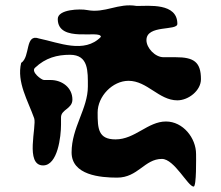

<svg xmlns="http://www.w3.org/2000/svg" viewBox="-20 -796 814 708"><path d="M109 -546C148 -583 191 -594 238 -594C307 -594 304 -533 304 -477C304 -395 244 -326 244 -234C244 -150 350 -141 412 -141C489 -141 513 -210 577 -210C623 -210 673 -108 694 -108C705 -108 703 -216 703 -228C703 -287 655 -348 592 -348C525 -348 478 -282 406 -282C342 -282 340 -322 340 -381C340 -441 395 -498 454 -498C523 -498 566 -426 634 -426C675 -426 721 -462 721 -504C721 -568 694 -585 628 -585H583C552 -585 520 -619 520 -648C520 -706 634 -681 634 -708C634 -786 529 -774 484 -774C415 -786 368 -746 301 -759C276 -764 193 -762 193 -726C193 -635 352 -688 352 -660C291 -597 197 -639 124 -654C71 -673 93 -587 58 -564C41 -493 83 -425 106 -360C116 -331 71 -186 139 -186C193 -186 205 -293 205 -336V-363C205 -393 247 -394 247 -429C247 -472 210 -501 166 -501H142C133 -501 93 -531 109 -546Z"/></svg>

Font: CISF Camouflage Kit
Style: Regular
Weight: 400
Designer: Robert Jablonski, Jasper
Foundry: Cannot Into Space Fonts
Version: Version 1.27